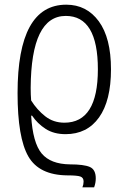

<svg xmlns="http://www.w3.org/2000/svg" viewBox="-20 -562 545 820"><path d="M261 -494Q398 -494 398 -266Q398 -38 255 -38Q208 -38 173 -65.5Q138 -93 113 -133Q112 -145 111.5 -158.5Q111 -172 111 -187Q113 -494 261 -494ZM263 -542Q55 -542 55 -164Q55 26 101 106Q147 186 268 187Q310 187 323.5 192Q337 197 337 213Q337 226 332 238H382Q389 219 389 200Q389 162 363.5 151Q338 140 279 140Q196 139 158 93.5Q120 48 113 -68H117Q140 -34 175 -11.5Q210 11 260 11Q352 11 403 -60.5Q454 -132 454 -266Q454 -400 402 -471Q350 -542 263 -542Z"/></svg>

Font: Noto Sans UI SemiCondensed Light
Style: Regular
Weight: 300
Width: 4
Designer: Monotype Design Team
Foundry: Monotype Imaging Inc.
Version: Version 1.901